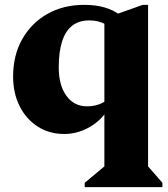

<svg xmlns="http://www.w3.org/2000/svg" viewBox="-20 -536 691 791"><path d="M245 16Q183 16 135.5 -14.5Q88 -45 61 -98.5Q34 -152 34 -221Q34 -308 71.5 -374.5Q109 -441 175 -478.5Q241 -516 327 -516Q422 -516 477 -472V-380Q445 -419 415.5 -435.5Q386 -452 348 -452Q306 -452 278 -430.5Q250 -409 236 -366Q222 -323 222 -258Q222 -185 253.5 -141.5Q285 -98 338 -98Q364 -98 386 -105.5Q408 -113 425 -128V-71H415Q386 -31 340 -7.5Q294 16 245 16ZM329 235V217L425 137L410 161V-460L568 -516H590V159L574 131L649 217V235Z"/></svg>

Font: Platypi Light ExtraBold
Style: Regular
Weight: 800
Version: Version 1.200